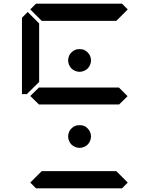

<svg xmlns="http://www.w3.org/2000/svg" viewBox="-20 -1020 856 1040"><path d="M672 -31 641 0H175L144 -31L206 -93H610ZM354 -717Q358 -728 367 -736Q376 -745 387 -750Q396 -754 411 -754Q426 -754 435 -750Q446 -745 455 -736Q463 -728 468 -717Q473 -705 473 -693Q473 -681 468 -669Q463 -657 455 -649Q447 -641 435 -636Q423 -631 411 -631Q399 -631 387 -636Q375 -641 367 -649Q359 -657 354 -669Q349 -681 349 -693Q349 -705 354 -717ZM354 -305Q358 -316 367 -324Q376 -334 387 -338Q396 -342 411 -342Q426 -342 435 -338Q446 -334 455 -324Q463 -316 468 -305Q473 -293 473 -281Q473 -269 468 -257Q463 -245 455 -237Q447 -229 435 -224Q423 -219 411 -219Q399 -219 387 -224Q375 -229 367 -237Q359 -245 354 -257Q349 -269 349 -281Q349 -293 354 -305ZM671 -499 624 -453V-454H192V-453L144 -500L192 -547V-546H624ZM130 -515 126 -510H99V-924L130 -955L192 -893V-576ZM144 -969 175 -1000H641L672 -969L610 -907H206Z"/></svg>

Font: seg115
Style: Regular
Weight: 400
Designer: Keshikan(Twitter:@keshinomi_88pro)
Version: seg115 Version 0.46